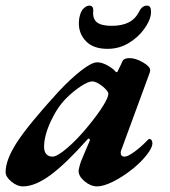

<svg xmlns="http://www.w3.org/2000/svg" viewBox="-44 -650 605 684"><path d="M-24 -37Q-24 -81 17 -144Q58 -207 164 -323Q208 -370 245.5 -399Q283 -428 302 -428Q328 -428 361 -402Q369 -393 370 -393H372Q374 -393 375 -395.5Q376 -398 377 -400Q390 -425 392 -432Q398 -443 417 -443Q439 -443 465 -428Q491 -413 491 -400Q491 -396 489 -390L389 -118Q386 -111 386 -106Q386 -92 400 -92Q411 -92 434.5 -109Q458 -126 483 -152Q486 -155 488 -155Q493 -155 496 -150.5Q499 -146 499 -139Q499 -125 480.5 -100.5Q462 -76 432 -51Q395 -21 360 -3.5Q325 14 302 14Q279 14 257.5 -4Q236 -22 236 -41Q236 -47 241 -64Q243 -72 251 -90.5Q259 -109 263 -119L275 -147Q276 -148 276 -151Q276 -155 273.5 -156Q271 -157 269 -155Q191 -67 136 -26.5Q81 14 38 14Q17 14 -3.5 -3Q-24 -20 -24 -37ZM272 -203Q304 -242 323 -272.5Q342 -303 342 -316Q342 -325 322 -342Q299 -360 285 -360Q270 -360 243 -342Q216 -324 192 -300Q160 -268 136.5 -217Q113 -166 113 -127Q113 -110 121 -101Q129 -92 143 -92Q160 -92 197 -124Q234 -156 272 -203ZM237 -566Q237 -583 241 -596Q245 -612 255 -621Q265 -630 274 -630Q290 -630 288 -609Q286 -582 302 -570Q318 -558 354 -558Q390 -558 414 -570Q438 -582 452 -609Q462 -630 480 -630Q494 -630 494 -609Q494 -601 493 -596Q489 -573 468 -544.5Q447 -516 413.5 -496Q380 -476 339 -476Q289 -476 263 -502.5Q237 -529 237 -566Z"/></svg>

Font: EB Garamond
Style: Bold Italic
Weight: 700
Italic angle: -17.2°
Designer: Georg Duffner and Octavio Pardo
Foundry: Georg Duffner
Version: Version 1.000